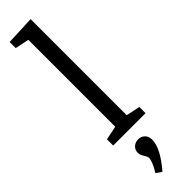

<svg xmlns="http://www.w3.org/2000/svg" viewBox="-358 -748 1003 1003"><g transform="rotate(-45 143.5 -246.5)"><path d="M186 -772V-62L263 -46V0H24V-46L101 -62V-704L24 -720V-765ZM78 258Q111 204 111 178Q111 172 108 166Q105 160 101 154Q95 144 91.5 136.5Q88 129 88 118Q88 95 103.5 82Q119 69 139 69Q160 69 175 83Q190 97 190 122Q190 185 109 279Z"/></g></svg>

Font: Bitter Pro
Style: Regular
Weight: 400
Designer: Sol Matas, and Bitter project Authors
Foundry: Sol Matas
Version: Version 1.010